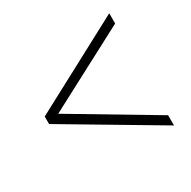

<svg xmlns="http://www.w3.org/2000/svg" viewBox="-104 -663 614 618"><g transform="rotate(-30 202.5 -353.5)"><path d="M375 -145V-183L71 -364L375 -524V-562L29 -378V-350Z"/></g></svg>

Font: Noto Sans ExtraCondensed ExtraLight
Style: Regular
Weight: 200
Width: 2
Designer: Monotype Design Team
Foundry: Monotype Imaging Inc.
Version: Version 2.013